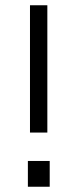

<svg xmlns="http://www.w3.org/2000/svg" viewBox="-20 -710 295 730"><path d="M86 0V-98H169V0ZM94 -206V-690H160V-206Z"/></svg>

Font: Oxanium Light
Style: Regular
Weight: 300
Designer: Severin Meyer
Version: Version 1.000